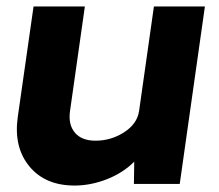

<svg xmlns="http://www.w3.org/2000/svg" viewBox="-20 -570 678 595"><path d="M615 -550 537 0H395L396 -69Q361 -34 311 -14.5Q261 5 211 5Q120 5 71 -54.5Q22 -114 35 -207L84 -550H243L197 -226Q191 -184 212 -159Q233 -134 276 -134Q324 -134 364.5 -160Q405 -186 411 -226L457 -550Z"/></svg>

Font: Oakes Grotesk Bold
Style: Italic
Weight: 700
Italic angle: -8°
Designer: Samuel Oakes
Foundry: Samuel Oakes
Version: Version 1.000;PS 001.000;hotconv 1.0.88;makeotf.lib2.5.64775